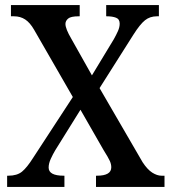

<svg xmlns="http://www.w3.org/2000/svg" viewBox="-20 -734 674 754"><path d="M8 0V-44H13Q47 -44 66.5 -60Q86 -76 110 -114L266 -353L114 -617Q98 -645 79 -657.5Q60 -670 35 -670H23V-714H293V-670H289Q258 -670 247.5 -661Q237 -652 237 -640Q237 -621 260 -582L341 -438L427 -580Q436 -596 443 -611.5Q450 -627 450 -641Q450 -659 435.5 -664.5Q421 -670 400 -670H397V-714H604V-670H596Q569 -670 549.5 -654.5Q530 -639 504 -598L371 -388L540 -97Q559 -68 578 -56Q597 -44 614 -44H626V0H357V-44H361Q417 -44 417 -77Q417 -89 411.5 -101.5Q406 -114 386 -146L296 -303L197 -144Q188 -129 179.5 -110.5Q171 -92 171 -76Q171 -44 230 -44H233V0Z"/></svg>

Font: Noto Serif Khmer SemiCondensed Medium
Style: Regular
Weight: 500
Width: 4
Designer: Danh Hong and the Monotype Design Team
Foundry: Monotype Imaging Inc.
Version: Version 2.004; ttfautohint (v1.8.4.7-5d5b)